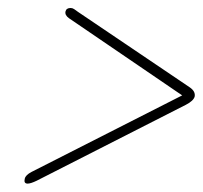

<svg xmlns="http://www.w3.org/2000/svg" viewBox="-20 -578 496 469"><path d="M140 -550Q142 -558.5 152.5 -558.5Q157 -558.5 161 -555.8Q165 -553 170.5 -549L443 -365Q458 -355 455.5 -342Q452.5 -331.5 434 -322L69.5 -136.5Q55 -129.5 47.5 -129.5Q37.5 -129.5 40.5 -141.5Q42.5 -150.5 57 -158L425 -345L148.5 -533.5Q138 -541 140 -550Z"/></svg>

Font: Fraunces 144pt S050 Light
Style: Italic
Weight: 300
Italic angle: -16°
Version: Version 1.000; ttfautohint (v1.8.3)